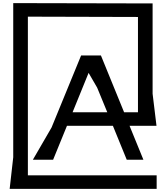

<svg xmlns="http://www.w3.org/2000/svg" viewBox="-20 -1026 1068 1233"><path d="M159 -919 866 -917V-305H777L628 -670H501L311 -207L191 0H321L410 -218H705L794 0H901L812 -218H985L960 -424V-1004L65 -1006V-16L42 187H986V100H159ZM549 -558 604 -463 669 -305H446Z"/></svg>

Font: BackOut Medium
Style: Regular
Weight: 500
Designer: Frank Adebiaye
Foundry: Velvetyne Type Foundry
Version: Version 2.000;hotconv 1.0.109;makeotfexe 2.5.65596